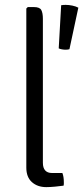

<svg xmlns="http://www.w3.org/2000/svg" viewBox="-20 -764 342 788"><path d="M231 -742.5Q239.5 -744 249.5 -744Q262.5 -744 277 -741Q291.5 -738 301.5 -732.5L265 -562Q258.5 -560 249 -560Q242 -560 233.8 -561.5Q225.5 -563 221 -565.5ZM236 -54Q242 -39 242 -16Q242 -12.5 242 -8.8Q242 -5 241 -2Q227 0 206 2Q185 4 170 4Q134 4 111 -16.5Q88 -37 88 -76V-729L94 -735H119Q143 -735 149.5 -722.8Q156 -710.5 156 -687V-96Q156 -75 165.5 -64.5Q175 -54 193 -54Z"/></svg>

Font: Signika Negative Light Light
Style: Regular
Weight: 300
Version: Version 2.001